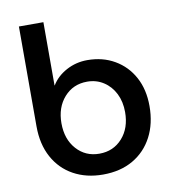

<svg xmlns="http://www.w3.org/2000/svg" viewBox="-83 -803 802 888"><g transform="rotate(-10 318.0 -359.0)"><path d="M330 12Q252 12 192 -21Q132 -54 98.5 -115.5Q65 -177 65 -261V-730H180V-433H181Q205 -473 250.5 -497.5Q296 -522 349 -522Q421 -522 477 -489.5Q533 -457 564.5 -399Q596 -341 596 -263Q596 -181 563.5 -119Q531 -57 471.5 -22.5Q412 12 330 12ZM330 -86Q396 -86 438 -133Q480 -180 480 -255Q480 -304 461 -342Q442 -380 408 -402Q374 -424 331 -424Q265 -424 223 -376.5Q181 -329 181 -255Q181 -180 223 -133Q265 -86 330 -86Z"/></g></svg>

Font: MuseoModerno Medium
Style: Regular
Weight: 500
Designer: Pablo Cosgaya, Héctor Gatti, Marcela Romero, and the Authors of The MuseoModerno Project.
Foundry: Omnibus-Type Team
Version: Version 1.001